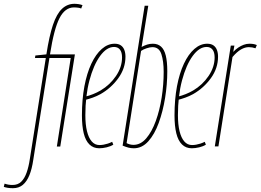

<svg xmlns="http://www.w3.org/2000/svg" viewBox="-147 -770 1371 1010"><path d="M-79 220Q-107 220 -127 213L-123 196Q-111 200 -101.5 201.5Q-92 203 -81 203Q-53 203 -35.5 186Q-18 169 -7 138Q4 107 10 66L94 -465H37L39 -478L97 -484Q112 -581 131.5 -639Q151 -697 179 -723.5Q207 -750 245 -750Q250 -750 254.5 -749.5Q259 -749 264.5 -748.5Q270 -748 275.5 -746.5Q281 -745 287 -743L280 -725Q274 -728 267.5 -729Q261 -730 254.5 -730.5Q248 -731 242 -731Q195 -731 166 -674.5Q137 -618 116 -484H247L170 1H152L225 -465H113L28 71Q21 119 7.5 152Q-6 185 -27 202.5Q-48 220 -79 220Z M303 -262Q323 -267 343 -275Q363 -283 382 -294Q431 -323 463 -370Q495 -417 495 -468Q495 -495 484 -509Q473 -523 453 -523Q414 -523 379.5 -475.5Q345 -428 323.5 -347Q302 -266 302 -164Q302 -115 310.5 -80Q319 -45 335.5 -26Q352 -7 376 -7Q387 -7 398 -9Q409 -11 420 -14.5Q431 -18 443 -24L449 -9Q435 0 414 5Q393 10 375 10Q344 10 323.5 -10Q303 -30 293.5 -68.5Q284 -107 284 -163Q284 -247 297 -316Q310 -385 333.5 -435Q357 -485 388.5 -512.5Q420 -540 456 -540Q476 -540 488.5 -531.5Q501 -523 507 -507.5Q513 -492 513 -472Q513 -411 475.5 -359Q438 -307 382 -275Q362 -264 341 -256.5Q320 -249 300 -244Z M633 -740 598 -523Q613 -531 627 -535.5Q641 -540 657 -540Q683 -540 700 -525Q717 -510 725 -478Q733 -446 733 -395Q733 -326 721.5 -255Q710 -184 688 -123.5Q666 -63 633 -26.5Q600 10 557 10Q542 10 528.5 6.5Q515 3 498 -4L614 -740ZM655 -522Q642 -522 624 -516Q606 -510 595 -502L519 -17Q527 -13 536 -10.5Q545 -8 555 -8Q593 -8 622.5 -42.5Q652 -77 672.5 -133.5Q693 -190 703.5 -257.5Q714 -325 714 -392Q714 -448 702 -485Q690 -522 655 -522Z M790 -262Q810 -267 830 -275Q850 -283 869 -294Q918 -323 950 -370Q982 -417 982 -468Q982 -495 971 -509Q960 -523 940 -523Q901 -523 866.5 -475.5Q832 -428 810.5 -347Q789 -266 789 -164Q789 -115 797.5 -80Q806 -45 822.5 -26Q839 -7 863 -7Q874 -7 885 -9Q896 -11 907 -14.5Q918 -18 930 -24L936 -9Q922 0 901 5Q880 10 862 10Q831 10 810.5 -10Q790 -30 780.5 -68.5Q771 -107 771 -163Q771 -247 784 -316Q797 -385 820.5 -435Q844 -485 875.5 -512.5Q907 -540 943 -540Q963 -540 975.5 -531.5Q988 -523 994 -507.5Q1000 -492 1000 -472Q1000 -411 962.5 -359Q925 -307 869 -275Q849 -264 828 -256.5Q807 -249 787 -244Z M1086 -530 1080 -497Q1092 -510 1106 -519.5Q1120 -529 1135 -534.5Q1150 -540 1165 -540Q1176 -540 1185.5 -538.5Q1195 -537 1204 -533L1197 -516Q1188 -519 1179.5 -520.5Q1171 -522 1162 -522Q1142 -522 1121 -510Q1100 -498 1076 -470L1002 0H983L1067 -530Z"/></svg>

Font: Georama
Style: Italic
Weight: 400
Width: 2
Italic angle: -9°
Designer: Jean-Baptiste Levee
Foundry: Production Type
Version: Version 1.000